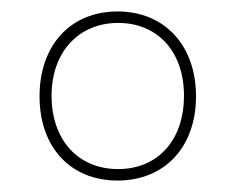

<svg xmlns="http://www.w3.org/2000/svg" viewBox="-20 -745 411 335"><path d="M185 -430C267 -430 322 -488 322 -577C322 -666 267 -725 185 -725C103 -725 49 -666 49 -577C49 -488 103 -430 185 -430ZM186 -450C117 -450 70 -500 70 -578C70 -655 118 -705 186 -705C255 -705 301 -655 301 -578C301 -500 255 -450 186 -450Z"/></svg>

Font: Noto Serif Display SemiCondensed SemiBold
Style: Regular
Weight: 600
Width: 4
Designer: Monotype Design Team
Foundry: Monotype Imaging Inc.
Version: Version 2.009